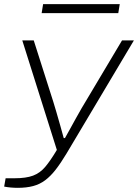

<svg xmlns="http://www.w3.org/2000/svg" viewBox="-51 -720 663 922"><path d="M34 182Q18 182 1 180.5Q-16 179 -31 176L-24 136H19Q74 136 107.5 123.5Q141 111 166 81.5Q191 52 222 0L56 -526H111L205 -231Q211 -212 220 -181Q229 -150 238.5 -116.5Q248 -83 255 -57H261Q272 -76 285 -100Q298 -124 312.5 -150Q327 -176 341 -200.5Q355 -225 367 -244L535 -526H592L268 18Q241 63 216.5 94.5Q192 126 166 145.5Q140 165 108 173.5Q76 182 34 182ZM149 -657 156 -700H524L517 -657Z"/></svg>

Font: Archivo Expanded Thin
Style: Italic
Weight: 250
Width: 7
Italic angle: -10°
Designer: Hector Gatti
Foundry: Omnibus-Type
Version: Version 2.001